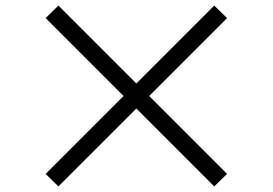

<svg xmlns="http://www.w3.org/2000/svg" viewBox="-20 -610 980 690"><path d="M144 15 190 60 470 -220 750 60 796 15 516 -265 796 -545 750 -590 470 -310 190 -590 144 -545 424 -265Z"/></svg>

Font: Km Standard TT
Style: Bold
Weight: 700
Designer: Alexey Kryukov <alexios@thessalonica.org.ru>
Version: Version 2.0.2